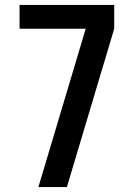

<svg xmlns="http://www.w3.org/2000/svg" viewBox="-20 -755 540 775"><path d="M135 0 326 -639H59V-735H441V-639L250 0Z"/></svg>

Font: Iosevka Fixed
Style: Bold
Weight: 700
Monospace: yes
Designer: Belleve Invis
Foundry: Belleve Invis
Version: Version 32.3.0